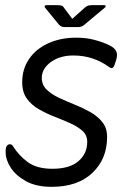

<svg xmlns="http://www.w3.org/2000/svg" viewBox="-20 -713 473 744"><path d="M260 -640 308 -683Q316 -690 322.5 -691.5Q329 -693 337 -693H384Q389 -693 389.5 -690Q390 -687 387 -684L308 -618Q297 -608 283 -608H230Q217 -608 208 -618L154 -684Q152 -687 153.5 -690Q155 -693 159 -693H202Q211 -693 217.5 -691.5Q224 -690 228 -683ZM2 -121Q0 -154 19 -154Q26 -154 30 -147Q53 -110 88 -84.5Q123 -59 183 -59Q250 -59 284 -88.5Q318 -118 318 -163Q318 -189 300 -205.5Q282 -222 253 -235Q224 -248 192 -260.5Q160 -273 131 -289.5Q102 -306 84 -331Q66 -356 66 -394Q66 -446 93 -485Q120 -524 167.5 -545.5Q215 -567 275 -567Q314 -567 346 -558.5Q378 -550 403 -538Q424 -528 430.5 -514Q437 -500 429 -477L423 -459Q418 -449 413 -449Q408 -449 400 -455Q373 -475 338.5 -486.5Q304 -498 264 -498Q212 -498 177 -472.5Q142 -447 142 -411Q142 -384 160.5 -366Q179 -348 207.5 -334.5Q236 -321 268.5 -308Q301 -295 329.5 -279Q358 -263 376.5 -240Q395 -217 395 -182Q395 -97 338 -43Q281 11 180 11Q120 11 80.5 -11Q41 -33 21.5 -63.5Q2 -94 2 -121Z"/></svg>

Font: Zain
Style: Italic
Weight: 400
Italic angle: -10°
Designer: Zain,Boutros
Foundry: Mobile Telecommunications Company (Zain), 2024
Version: Version 1.51; ttfautohint (v1.8.4)